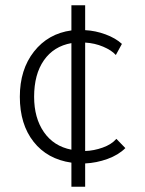

<svg xmlns="http://www.w3.org/2000/svg" viewBox="-20 -608 549 726"><path d="M302 10V98H250V7Q159 -6 107 -72Q55 -138 55 -242Q55 -345 108.5 -413Q162 -481 250 -493V-588H302V-494Q341 -492 379 -478Q417 -464 441 -442L418 -400Q402 -418 370 -431.5Q338 -445 302 -447V-37Q335 -38 368.5 -50Q402 -62 420 -83L454 -48Q428 -22 386.5 -7Q345 8 302 10ZM250 -42V-445Q183 -433 146 -380Q109 -327 109 -242Q109 -162 146 -108.5Q183 -55 250 -42Z"/></svg>

Font: Niramit ExtraLight
Style: Regular
Weight: 200
Designer: Katatrad Aksorn Co.,Ltd.
Foundry: Cadson Demak Co.,Ltd.
Version: Version 1.000; ttfautohint (v1.6)